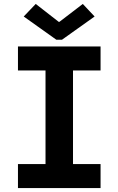

<svg xmlns="http://www.w3.org/2000/svg" viewBox="-20 -956 602 976"><path d="M460.9 -872.1 294.9 -753.9H266.6L100.6 -872.1L161.6 -936L278.8 -844.7H281.7L400.9 -936ZM491.2 -719.7V-597.7H351.1V-122.1H491.2V0H71.3V-122.1H211.4V-597.7H71.3V-719.7Z"/></svg>

Font: Reddit Mono
Style: Bold
Weight: 700
Designer: Stephen Hutchings
Foundry: Reddit
Version: Version 1.009